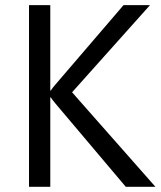

<svg xmlns="http://www.w3.org/2000/svg" viewBox="-20 -720 620 740"><path d="M579.1 0H464.8L194.3 -320.3Q179.2 -338.4 175.8 -344.7H173.8V0H91.8V-700.2H173.8V-371.1H175.8Q182.6 -381.8 194.3 -395L456.1 -700.2H558.1L257.8 -364.3Z"/></svg>

Font: Segoe UI Historic
Style: Regular
Weight: 400
Foundry: Microsoft Corporation
Version: Version 1.03